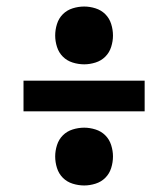

<svg xmlns="http://www.w3.org/2000/svg" viewBox="-20 -634 515 588"><path d="M238 -437Q220 -437 202.5 -442.5Q185 -448 172.5 -460.5Q160 -473 154.5 -490.5Q149 -508 149 -525Q149 -543 154.5 -560.5Q160 -578 172.5 -590.5Q185 -603 202.5 -608.5Q220 -614 238 -614Q255 -614 272.5 -608.5Q290 -603 302.5 -590.5Q315 -578 320.5 -560.5Q326 -543 326 -525Q326 -508 320.5 -490.5Q315 -473 302.5 -460.5Q290 -448 272.5 -442.5Q255 -437 238 -437ZM423 -293H52V-387H423ZM238 -66Q220 -66 202.5 -71.5Q185 -77 172.5 -89.5Q160 -102 154.5 -119.5Q149 -137 149 -155Q149 -172 154.5 -189.5Q160 -207 172.5 -219.5Q185 -232 202.5 -237.5Q220 -243 238 -243Q255 -243 272.5 -237.5Q290 -232 302.5 -219.5Q315 -207 320.5 -189.5Q326 -172 326 -155Q326 -137 320.5 -119.5Q315 -102 302.5 -89.5Q290 -77 272.5 -71.5Q255 -66 238 -66Z"/></svg>

Font: Iosevka QP
Style: Bold
Weight: 700
Designer: Belleve Invis
Foundry: Belleve Invis
Version: Version 20.0.0; ttfautohint (v1.8.4)